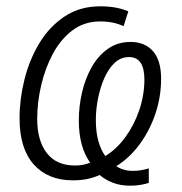

<svg xmlns="http://www.w3.org/2000/svg" viewBox="-20 -562 577 609"><path d="M393 27Q363 27 339 18Q315 9 296 -7Q279 1 258 5.5Q237 10 211 10Q132 10 87 -40.5Q42 -91 42 -187Q42 -247 57.5 -309.5Q73 -372 104.5 -424.5Q136 -477 184.5 -509.5Q233 -542 298 -542Q350 -542 387 -526L372 -479Q340 -494 298 -494Q247 -494 209.5 -465.5Q172 -437 147.5 -391Q123 -345 110.5 -291Q98 -237 98 -185Q98 -116 128.5 -76.5Q159 -37 218 -37Q233 -37 244.5 -39.5Q256 -42 266 -46Q230 -96 230 -180Q230 -224 240 -268Q250 -312 270.5 -348.5Q291 -385 322 -407Q353 -429 394 -429Q439 -429 465 -400Q491 -371 491 -312Q491 -255 473 -201.5Q455 -148 423 -104.5Q391 -61 349 -35Q359 -28 372 -24Q385 -20 402 -20Q416 -20 429.5 -22.5Q443 -25 452 -28V18Q444 21 428 24Q412 27 393 27ZM314 -67Q350 -89 378 -127.5Q406 -166 422 -213.5Q438 -261 438 -310Q438 -381 389 -381Q363 -381 343.5 -362.5Q324 -344 311 -314.5Q298 -285 291 -250Q284 -215 284 -182Q284 -143 292 -114.5Q300 -86 314 -67Z"/></svg>

Font: Noto Sans SemiCondensed Light
Style: Italic
Weight: 300
Width: 4
Italic angle: -12°
Designer: Monotype Design Team
Foundry: Monotype Imaging Inc.
Version: Version 2.013; ttfautohint (v1.8.4.7-5d5b)